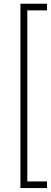

<svg xmlns="http://www.w3.org/2000/svg" viewBox="-20 -832 266 1005"><path d="M226.1 -777.8H123V117.7H226.1V152.3H86.9V-812.5H226.1Z"/></svg>

Font: Robert Sans ExtraLight
Style: Regular
Weight: 250
Designer: Christian Robertson (extended by Adam Twardoch)
Foundry: Google
Version: Version 12.135;April 2, 2019;FontCreator 11.5.0.2425 64-bit;